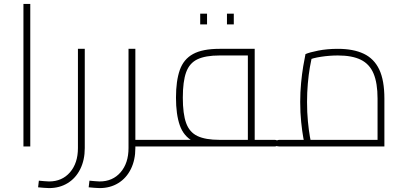

<svg xmlns="http://www.w3.org/2000/svg" viewBox="-20 -750 2068 983"><path d="M100 0V-730H135V0Z M231 213Q218 213 203.5 211.5Q189 210 175 209L179 175Q193 176 206.5 177.5Q220 179 231 179Q298 179 338.5 132Q379 85 379 8V-500H414V8Q414 69 391 115.5Q368 162 326.5 187.5Q285 213 231 213Z M653 0V-34H773V0ZM490 213Q477 213 462.5 211.5Q448 210 434 209L438 175Q452 176 465.5 177.5Q479 179 490 179Q557 179 597.5 132Q638 85 638 8V-500H673V8Q673 69 650 115.5Q627 162 585.5 187.5Q544 213 490 213ZM773 0V-34Q780 -34 784 -32.5Q788 -31 790 -28.5Q792 -26 792.5 -23Q793 -20 793 -17Q793 -13 792.5 -10Q792 -7 790 -5Q788 -3 784 -1.5Q780 0 773 0Z M1284 0V-34H1384V0ZM773 0V-34H1274L1249 -10V-480L1264 -466H1104Q1032 -466 991 -446.5Q950 -427 933 -380Q916 -333 916 -250Q916 -167 933 -120Q950 -73 991 -53.5Q1032 -34 1104 -34V0Q1017 0 968.5 -26.5Q920 -53 900.5 -108.5Q881 -164 881 -250Q881 -336 900.5 -391.5Q920 -447 968.5 -473.5Q1017 -500 1104 -500H1284V0ZM773 0Q766 0 762 -1.5Q758 -3 756 -5Q754 -7 753.5 -10Q753 -13 753 -17Q753 -22 754.5 -25.5Q756 -29 760 -31.5Q764 -34 773 -34ZM1384 0V-34Q1391 -34 1395 -32.5Q1399 -31 1401 -28.5Q1403 -26 1403.5 -23Q1404 -20 1404 -17Q1404 -13 1403.5 -10Q1403 -7 1401 -5Q1399 -3 1395 -1.5Q1391 0 1384 0ZM1005 -625V-680H1040V-625ZM1142 -625V-680H1177V-625Z M1412 0V-34H1938L1913 -10V-245Q1913 -325 1892.5 -373.5Q1872 -422 1827.5 -444Q1783 -466 1710 -466Q1668 -466 1624.5 -459.5Q1581 -453 1558 -442L1578 -465Q1573 -443 1566.5 -405.5Q1560 -368 1556 -322Q1552 -276 1552 -228Q1552 -174 1556.5 -128Q1561 -82 1566.5 -51Q1572 -20 1575 -11L1542 0Q1539 -11 1533 -44Q1527 -77 1522 -125Q1517 -173 1517 -228Q1517 -278 1521.5 -325Q1526 -372 1532.5 -411Q1539 -450 1544 -473Q1564 -482 1609.5 -491Q1655 -500 1710 -500Q1789 -500 1842 -475Q1895 -450 1921.5 -394.5Q1948 -339 1948 -245V0ZM1412 0Q1405 0 1401 -1Q1397 -2 1395 -4.5Q1393 -7 1392.5 -10Q1392 -13 1392 -17Q1392 -22 1393.5 -25.5Q1395 -29 1399 -31.5Q1403 -34 1412 -34Z"/></svg>

Font: Cairo Play ExtraLight
Style: Regular
Weight: 250
Version: Version 3.119